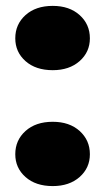

<svg xmlns="http://www.w3.org/2000/svg" viewBox="-20 -628 359 656"><path d="M32.2 -101.1Q32.2 -148.9 67.1 -180.4Q102.1 -211.9 160.2 -211.9Q217.3 -211.9 252.2 -180.4Q287.1 -148.9 287.1 -101.1Q287.1 -54.2 252 -23.2Q216.8 7.8 160.2 7.8Q102.1 7.8 67.1 -23.2Q32.2 -54.2 32.2 -101.1ZM32.2 -497.1Q32.2 -544.9 67.1 -576.4Q102.1 -607.9 160.2 -607.9Q217.3 -607.9 252.2 -576.4Q287.1 -544.9 287.1 -497.1Q287.1 -450.2 252 -419.2Q216.8 -388.2 160.2 -388.2Q102.1 -388.2 67.1 -419.2Q32.2 -450.2 32.2 -497.1Z"/></svg>

Font: Poppins Black
Style: Regular
Weight: 900
Designer: Ninad Kale (Devanagari), Jonny Pinhorn (Latin)
Foundry: Indian Type Foundry
Version: 4.004